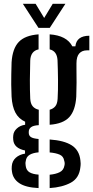

<svg xmlns="http://www.w3.org/2000/svg" viewBox="-20 -782 476 978"><path d="M176.5 176Q111 173 78.5 151.2Q46 129.5 41 92.5Q40 86.5 39.5 79Q39 71.5 40 64.5Q42 38 60.5 21.5Q79 5 107.5 0.5V-15.5Q51.5 -27 47.5 -69Q46.5 -77 46.8 -81.5Q47 -86 47.5 -92Q49 -112 65.8 -127.5Q82.5 -143 108 -146.5V-162Q74.5 -177.5 58.2 -208.8Q42 -240 39 -289.5Q37.5 -325 37.2 -351Q37 -377 37.5 -403Q38 -429 39 -464.5Q43.5 -534.5 75.5 -568.2Q107.5 -602 176.5 -607V-530.5Q136 -522 134 -473.5Q132.5 -429.5 132.2 -375.2Q132 -321 134 -279.5Q135.5 -254 146.5 -240.8Q157.5 -227.5 177.5 -223V-144.5Q150 -143 138.2 -134.2Q126.5 -125.5 126.5 -110.5V-105.5Q126.5 -91.5 137.2 -84Q148 -76.5 176.5 -74V-6Q147.5 -3.5 130.5 6.8Q113.5 17 111 39.5Q109.5 45 109.8 51.5Q110 58 111 63.5Q114 86 130.8 95.8Q147.5 105.5 176.5 107.5ZM233 -146.5V-223Q251.5 -228 261.8 -240.8Q272 -253.5 273.5 -278.5Q276 -321.5 275.5 -374.8Q275 -428 273 -476Q270 -522 233 -530.5V-607Q320 -601 348.5 -546H364Q369.5 -599.5 435 -600V-525.5H423Q398 -525.5 383.8 -509.8Q369.5 -494 369.5 -459V-433Q370 -391 370 -361.2Q370 -331.5 368.5 -289.5Q364 -219.5 333 -185.5Q302 -151.5 233 -146.5ZM233 176V108Q264.5 105 284.2 95Q304 85 308 62Q311.5 49.5 307 36.5Q303.5 14 283.5 5.5Q263.5 -3 233 -5.5V-71.5Q306.5 -66.5 345.2 -41.8Q384 -17 389.5 34.5Q390.5 41.5 390.8 50.2Q391 59 389.5 69Q384 125 340.8 148.5Q297.5 172 233 176ZM176 -640 96.5 -762.5H161.5L205 -690.5L248.5 -762.5H313L233.5 -640Z"/></svg>

Font: Big Shoulders Stencil Text SemiBold
Style: Regular
Weight: 600
Designer: Patric King
Foundry: XO Type Co
Version: Version 1.000